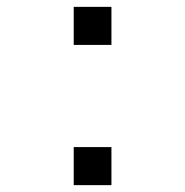

<svg xmlns="http://www.w3.org/2000/svg" viewBox="-20 -540 540 560"><path d="M195 0V-111H305V0ZM195 -409V-520H305V-409Z"/></svg>

Font: Iosevka Fixed SS04 Light
Style: Regular
Weight: 300
Monospace: yes
Designer: Belleve Invis
Foundry: Belleve Invis
Version: Version 32.5.0